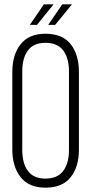

<svg xmlns="http://www.w3.org/2000/svg" viewBox="-20 -862 421 888"><path d="M228 -842 151 -747H118L183 -842ZM313 -842 235 -747H203L268 -842ZM190 -706Q268 -706 306.5 -658Q345 -610 345 -529V-171Q345 -90 306.5 -42Q268 6 190 6Q114 6 75.5 -42.5Q37 -91 37 -171V-529Q37 -609 75.5 -657.5Q114 -706 190 -706ZM190 -664Q135 -664 109 -628.5Q83 -593 83 -532V-168Q83 -107 109 -71.5Q135 -36 190 -36Q246 -36 272.5 -71.5Q299 -107 299 -168V-532Q299 -593 272.5 -628.5Q246 -664 190 -664Z"/></svg>

Font: Bebas Neue Book
Style: Regular
Weight: 300
Designer: Ryoichi Tsunekawa
Foundry: Ryoichi Tsunekawa
Version: Version 1.003;PS 001.003;hotconv 1.0.88;makeotf.lib2.5.64775